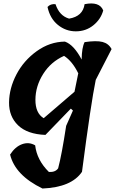

<svg xmlns="http://www.w3.org/2000/svg" viewBox="-20 -789 661 1103"><path d="M399 -154 387 -165Q268 -43 241 -14Q137 -18 84 -69Q31 -120 32 -201Q33 -282 74.5 -361.5Q116 -441 191 -495Q266 -549 353 -550Q404 -532 449 -447Q450 -516 466 -547Q534 -557 569 -548Q604 -539 621 -507L530 -330Q502 -194 451 198Q391 287 224 294Q67 218 38 99Q67 54 106.5 39.5Q146 25 182 46Q192 131 261 199Q298 201 314 178Q335 99 360 -66ZM430 -370 429 -369Q395 -438 348 -468Q272 -434 228 -364Q184 -294 183.5 -216.5Q183 -139 231 -110Q293 -163 408 -262ZM253 -749Q270 -768 299 -765Q321 -698 377 -682Q456 -695 466 -765Q552 -782 573 -729Q559 -678 516 -643.5Q473 -609 415.5 -609Q358 -609 312.5 -646Q267 -683 253 -749Z"/></svg>

Font: Tillana SemiBold
Style: Regular
Weight: 600
Designer: Lipi Raval (Devanagari, Latin), Jonny Pinhorn (Latin)
Foundry: Indian Type Foundry
Version: Version 2.003;PS 1.0;hotconv 1.0.79;makeotf.lib2.5.61930; tt